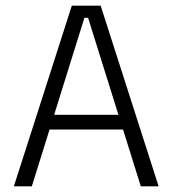

<svg xmlns="http://www.w3.org/2000/svg" viewBox="-20 -659 610 679"><path d="M92.5 0H29L234 -639H336L541 0H478L291.5 -596H278.5ZM431 -201H138.5V-253H431Z"/></svg>

Font: Anek Devanagari Medium Light
Style: Regular
Weight: 300
Version: Version 1.003